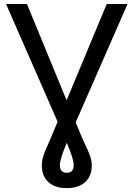

<svg xmlns="http://www.w3.org/2000/svg" viewBox="-20 -731 668 960"><path d="M439 94.7Q439 149.4 406 179.4Q373 209.5 314 209.5Q254.9 209.5 221.9 179.4Q189 149.4 189 94.7Q189 60.5 210.2 13.7Q231.4 -33.2 268.1 -122.1L10.3 -710.9H114.7L313 -229.5L513.7 -710.9H617.7L358.4 -119.1Q392.6 -34.2 415.8 13.4Q439 61 439 94.7ZM279.3 94.7Q279.3 132.8 314 132.8Q348.6 132.8 348.6 94.7Q348.6 64 314 -17.1Q279.3 64.9 279.3 94.7Z"/></svg>

Font: Roboto21382017
Style: Regular
Weight: 400
Designer: Christian Robertson
Foundry: Google
Version: Version 2.138; 2017